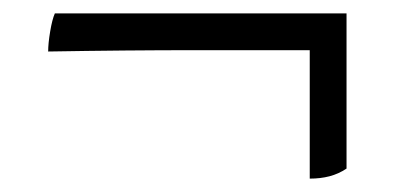

<svg xmlns="http://www.w3.org/2000/svg" viewBox="-20 -371 590 287"><path d="M498 -351 488 -296Q377 -296 273 -296Q169 -296 52 -294Q52 -306 55 -324Q58 -342 62 -351ZM443 -339 498 -351V-119Q486 -111 472.5 -107.5Q459 -104 443 -104Z"/></svg>

Font: Vollkorn Medium
Style: Regular
Weight: 500
Designer: Friedrich Althausen
Foundry: Friedrich Althausen
Version: Version 5.000